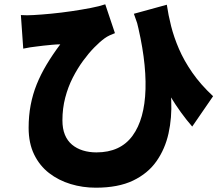

<svg xmlns="http://www.w3.org/2000/svg" viewBox="-20 -801 1040 892"><path d="M755 -779Q762 -731 775 -679.5Q788 -628 811.5 -573.5Q835 -519 873.5 -463.5Q912 -408 970 -354L873 -213Q819 -275 771 -354Q723 -433 681.5 -529Q640 -625 602 -737ZM77 -731Q106 -729 135 -731Q172 -733 218.5 -737.5Q265 -742 312.5 -749Q360 -756 401.5 -764Q443 -772 469 -781L514 -647Q503 -643 490 -637Q477 -631 466 -623Q444 -607 418 -580.5Q392 -554 366 -518.5Q340 -483 318 -440Q296 -397 283 -347Q270 -297 270 -242Q270 -203 281.5 -175Q293 -147 314.5 -129Q336 -111 365 -102Q394 -93 428 -93Q539 -93 595.5 -170Q652 -247 656 -387Q660 -527 612 -715L755 -492Q772 -414 775.5 -334Q779 -254 763 -181.5Q747 -109 707 -52Q667 5 598 38Q529 71 425 71Q364 71 308 54Q252 37 208 3Q164 -31 138.5 -83.5Q113 -136 113 -207Q113 -263 122.5 -313Q132 -363 150.5 -409Q169 -455 196.5 -501Q224 -547 260 -595Q244 -595 223 -593Q202 -591 182.5 -589Q163 -587 150 -585Q133 -583 119.5 -581Q106 -579 88 -575Z"/></svg>

Font: Noto Sans JP Thin Black
Style: Regular
Weight: 900
Version: Version 2.004-H2;hotconv 1.0.118;makeotfexe 2.5.65603